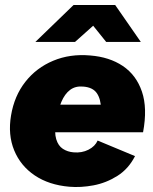

<svg xmlns="http://www.w3.org/2000/svg" viewBox="-20 -732 608 765"><path d="M256 12Q175 5 118.5 -33Q62 -71 36.5 -133Q11 -195 24 -272Q37 -350 81 -406Q125 -462 192 -490Q259 -518 339 -511Q416 -505 469.5 -469Q523 -433 545.5 -367Q568 -301 550 -205H374Q383 -258 382.5 -297.5Q382 -337 366 -360.5Q350 -384 312 -387Q281 -390 259.5 -374Q238 -358 224.5 -326Q211 -294 203 -248Q196 -204 204 -177.5Q212 -151 230.5 -139Q249 -127 273 -125Q306 -122 332.5 -135.5Q359 -149 369 -172L518 -110Q492 -59 447.5 -31Q403 -3 352.5 6.5Q302 16 256 12ZM135 -205 136 -315H474V-205ZM121 -565 273 -712H438V-707L279 -565ZM403 -565 289 -707V-712H439L541 -565Z"/></svg>

Font: Figtree Light Black
Style: Italic
Weight: 900
Italic angle: -9.5°
Version: Version 2.000